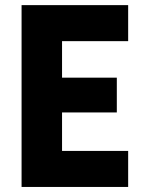

<svg xmlns="http://www.w3.org/2000/svg" viewBox="-20 -740 571 760"><path d="M65.4 -719.7H487.3V-577.1H225.6V-432.6H442.4V-294.9H225.6V-142.6H487.3V0H65.4Z"/></svg>

Font: Reddit Sans Fudge ExtraBold
Style: Regular
Weight: 800
Designer: Stephen Hutchings
Foundry: Reddit
Version: Version 1.011